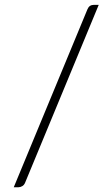

<svg xmlns="http://www.w3.org/2000/svg" viewBox="-20 -748 474 810"><path d="M86 22.5Q82 32.5 74 37.2Q66 42 57.5 42H38L349 -709Q356.5 -727.5 376 -727.5H396.5Z"/></svg>

Font: Lato 2
Style: Regular
Weight: 300
Designer: Lukasz Dziedzic with Adam Twardoch and Botio Nikoltchev
Foundry: tyPoland Lukasz Dziedzic
Version: Version 2.015; 2015-08-06; http://www.latofonts.com/